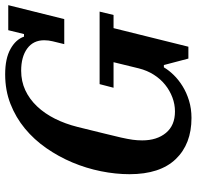

<svg xmlns="http://www.w3.org/2000/svg" viewBox="-29 -721 762 744"><g transform="rotate(-90 352.0 -349.0)"><path d="M267 12Q166 12 107.5 -49Q49 -110 49 -228Q49 -282 60.5 -339Q72 -396 94.5 -449.5Q117 -503 150 -550.5Q183 -598 226 -633.5Q269 -669 321.5 -689.5Q374 -710 436 -710Q497 -710 534 -689.5Q571 -669 582 -637H592L607 -698H704L650 -481H553L564 -526Q568 -542 568 -559Q568 -601 536 -624.5Q504 -648 450 -648Q409 -648 374.5 -632Q340 -616 312 -586.5Q284 -557 264 -517Q244 -477 232 -429Q217 -367 207 -327.5Q197 -288 191 -261Q185 -234 182.5 -216Q180 -198 180 -179Q180 -122 209 -87Q238 -52 292 -52Q320 -52 346.5 -62Q373 -72 395.5 -90Q418 -108 434.5 -134Q451 -160 459 -192L483 -290H384L398 -344H679L666 -290H615L543 0H497L472 -95H463Q452 -76 433.5 -57Q415 -38 390 -22.5Q365 -7 334 2.5Q303 12 267 12Z"/></g></svg>

Font: IBM Plex Serif SemiBold
Style: Italic
Weight: 600
Italic angle: -14°
Designer: Mike Abbink, Paul van der Laan, Pieter van Rosmalen
Foundry: Bold Monday
Version: Version 2.5